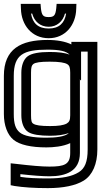

<svg xmlns="http://www.w3.org/2000/svg" viewBox="-22 -725 538 990"><path d="M-2 -334V-137C-2 -79 16 -30 48 -4C80 22 139 35 217 35C252 35 302 31 340 13V64C340 123 310 134 233 134C193 134 137 129 61 120L33 117V145V209V230L53 234C97 241 155 245 225 245C304 245 368 232 410 206C455 178 480 120 480 46V-484V-509H455H371H346V-496C315 -511 273 -519 223 -519C86 -519 -2 -473 -2 -334ZM340 -131C340 -105 335 -96 322 -88C305 -79 279 -75 236 -75C188 -75 162 -79 150 -87C141 -92 138 -102 138 -131V-350C138 -378 141 -388 150 -395C161 -403 186 -407 234 -407C285 -407 312 -402 325 -394C336 -387 340 -377 340 -350V-131ZM337 -443C314 -453 278 -457 234 -457C181 -457 141 -450 121 -435C99 -419 88 -386 88 -350V-131C88 -93 100 -59 124 -44C144 -31 184 -25 236 -25C275 -25 309 -30 333 -39C314 -20 264 -15 217 -15C145 -15 102 -24 80 -42C58 -60 49 -87 49 -137V-334C49 -443 98 -469 223 -469C286 -469 320 -461 337 -443ZM390 -131V-177V-318L392 -311L396 -312V-437V-459H430V46C430 110 415 144 384 163C349 185 299 195 225 195C167 195 121 193 83 187V173C146 180 197 184 233 184C319 184 390 157 390 64V-52V-131ZM347 -705H293H270L268 -682C264 -645 256 -637 229 -637C201 -637 193 -645 189 -682L187 -705H165H111H85L86 -679C88 -597 141 -528 229 -528C316 -528 369 -597 371 -679L372 -705H347ZM319 -655C311 -605 282 -578 229 -578C175 -578 146 -605 138 -655H144C155 -614 186 -587 229 -587C271 -587 302 -614 313 -655H319Z"/></svg>

Font: Gamestation DisplayOutline
Style: Regular
Weight: 400
Designer: Jonas Hecksher
Foundry: Jonas Hecksher, Playtypeª, e-types AS
Version: Version 1.003